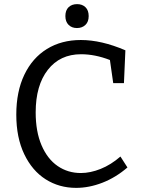

<svg xmlns="http://www.w3.org/2000/svg" viewBox="-20 -902 685 931"><path d="M598 -90Q541 -41 476.5 -16Q412 9 349 9Q267 9 201.5 -32.5Q136 -74 97.5 -154.5Q59 -235 59 -346Q59 -458 98 -539.5Q137 -621 207.5 -664.5Q278 -708 372 -708Q472 -708 588 -658L581 -499H529L513 -611Q441 -639 373 -639Q271 -639 212 -563.5Q153 -488 153 -357Q153 -264 181.5 -197.5Q210 -131 259.5 -97Q309 -63 372 -63Q418 -63 468 -83Q518 -103 564 -143ZM297 -824Q297 -852 312.5 -867Q328 -882 354 -882Q379 -882 394.5 -867Q410 -852 410 -824Q410 -796 394 -781Q378 -766 353 -766Q328 -766 312.5 -781.5Q297 -797 297 -824Z"/></svg>

Font: Bitter Pro
Style: Regular
Weight: 400
Designer: Sol Matas, and Bitter project Authors
Foundry: Sol Matas
Version: Version 1.010